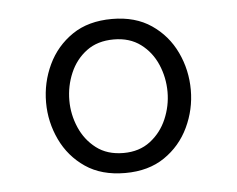

<svg xmlns="http://www.w3.org/2000/svg" viewBox="-35 -790 508 411"><g transform="rotate(-5 218.5 -584.5)"><path d="M219 -419Q168 -419 133.5 -442.5Q99 -466 81 -504Q63 -542 63 -584Q63 -627 81 -665Q99 -703 133.5 -726.5Q168 -750 219 -750Q269 -750 303.5 -726.5Q338 -703 356 -665Q374 -627 374 -584Q374 -542 356 -504Q338 -466 303.5 -442.5Q269 -419 219 -419ZM219 -462Q253 -462 276.5 -480Q300 -498 312 -526Q324 -554 324 -584Q324 -615 312 -643Q300 -671 276.5 -688.5Q253 -706 219 -706Q184 -706 160.5 -688.5Q137 -671 125 -643Q113 -615 113 -584Q113 -554 125 -526Q137 -498 160.5 -480Q184 -462 219 -462Z"/></g></svg>

Font: Be Vietnam Pro ExtraLight
Style: Regular
Weight: 200
Designer: Lam Bao, Tony Le, Vietanh Nguyen
Foundry: Yellow Type Foundry
Version: Version 1.002; ttfautohint (v1.8.3)